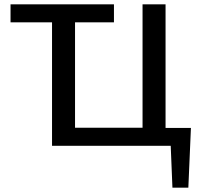

<svg xmlns="http://www.w3.org/2000/svg" viewBox="-20 -678 930 893"><path d="M856 195H782L774 0H222V-574H29V-658H510V-574H329V-84H643V-658H750V-83H868Z"/></svg>

Font: Ysabeau Semibold
Style: Regular
Weight: 600
Designer: Christian Thalmann (Catharsis Fonts)
Version: Version 0.003